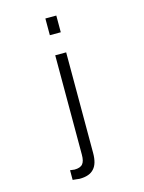

<svg xmlns="http://www.w3.org/2000/svg" viewBox="-127 -794 755 1009"><g transform="rotate(-15 250.0 -289.0)"><path d="M140.6 137.7 160.2 139.6 177.7 141.6Q232.4 141.6 256.8 113.3Q281.2 86.9 281.2 29.3V-518.6H221.7V22.5Q221.7 57.6 209 72.3Q196.3 87.9 164.1 87.9L140.6 85ZM221.7 -627.9H281.2V-718.8H221.7Z"/></g></svg>

Font: DotumChe
Style: Regular
Weight: 400
Monospace: yes
Version: Version 2.21